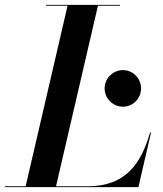

<svg xmlns="http://www.w3.org/2000/svg" viewBox="-66 -770 671 790"><path d="M503.5 0 555.5 -225H551.5C515 -98 452 -3.5 295 -3.5H164.5L337 -746.5H427.5V-750H123V-746.5H212L39.5 -3.5H-46V0ZM364.5 -406C364.5 -365 398.5 -331 440 -331C481 -331 514.5 -365 514.5 -406C514.5 -447.5 481 -481.5 440 -481.5C398.5 -481.5 364.5 -447.5 364.5 -406Z"/></svg>

Font: Bodoni* 48pt Medium
Style: Italic
Weight: 500
Italic angle: -13°
Version: Version 2.3